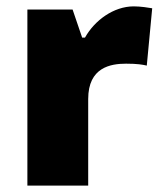

<svg xmlns="http://www.w3.org/2000/svg" viewBox="-20 -583 509 603"><path d="M400 -563C337 -563 277 -519 247 -465H238L208 -553H66V0H257V-272C257 -372 328 -383 376 -383C411 -383 428 -380 441 -377L458 -557C447 -559 421 -563 400 -563Z"/></svg>

Font: Noto Sans Malayalam Black
Style: Regular
Weight: 900
Designer: Jelle Bosma - Monotype Design Team
Foundry: Monotype Imaging Inc.
Version: Version 2.104